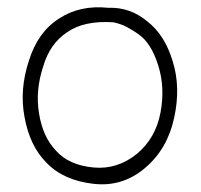

<svg xmlns="http://www.w3.org/2000/svg" viewBox="-20 -500 540 517"><path d="M272 -479Q330 -481 376 -443Q424 -406 445 -335Q467 -265 449 -183Q431 -99 371 -48Q310 4 232 -5Q151 -14 105 -62Q60 -107 46 -185Q32 -259 58 -337Q82 -414 139 -450Q195 -487 272 -479ZM285 -440Q207 -445 162 -414Q114 -383 96 -320Q75 -256 85 -195Q90 -164 101 -139Q112 -114 131 -94Q166 -55 232 -49Q296 -43 349 -86Q399 -128 412 -196Q425 -264 406 -324Q387 -384 354 -407Q339 -418 322 -427Q305 -436 285 -440Z"/></svg>

Font: Yomogi
Style: Regular
Weight: 400
Designer: satsuyako
Foundry: satsuyako
Version: Version 3.100